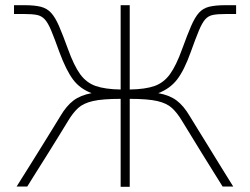

<svg xmlns="http://www.w3.org/2000/svg" viewBox="-20 -720 963 740"><path d="M445 0V-339Q375 -339 338 -330.5Q301 -322 281 -303.5Q261 -285 243 -255Q230 -234 209 -199.5Q188 -165 164 -127Q140 -89 119 -55.5Q98 -22 85 -1H44Q49 -9 64 -33Q79 -57 99.5 -89.5Q120 -122 141.5 -157Q163 -192 182 -222.5Q201 -253 213 -273Q236 -312 263 -332.5Q290 -353 333 -361Q288 -378 261.5 -413.5Q235 -449 209 -519Q190 -572 177.5 -602Q165 -632 152.5 -645.5Q140 -659 122 -662.5Q104 -666 74 -666H34V-700H74Q113 -700 137 -694Q161 -688 177 -670.5Q193 -653 207.5 -619.5Q222 -586 242 -531Q265 -467 289 -434Q313 -401 349 -388.5Q385 -376 445 -375V-700H480V-375Q540 -376 575.5 -388.5Q611 -401 635 -434Q659 -467 682 -531Q702 -586 716.5 -619.5Q731 -653 746.5 -670.5Q762 -688 786 -694Q810 -700 850 -700H890V-666H850Q819 -666 801 -662.5Q783 -659 771 -645.5Q759 -632 746.5 -602Q734 -572 715 -519Q690 -449 662.5 -413.5Q635 -378 590 -361Q634 -353 661 -332.5Q688 -312 711 -273Q723 -253 742 -222.5Q761 -192 782.5 -157Q804 -122 824 -89.5Q844 -57 859 -33Q874 -9 879 -1H838Q825 -22 804 -55.5Q783 -89 759.5 -127Q736 -165 715 -199.5Q694 -234 681 -255Q663 -285 643 -303.5Q623 -322 586.5 -330.5Q550 -339 480 -339V0Z"/></svg>

Font: Zen Kaku Gothic Antique Light
Style: Regular
Weight: 300
Designer: Yoshimichi Ohira
Foundry: Positype
Version: Version 1.001